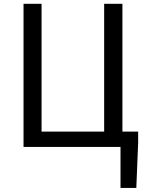

<svg xmlns="http://www.w3.org/2000/svg" viewBox="-20 -753 758 984"><path d="M597.6 210.1V0H100.6V-733.4H193V-78.6H513.8V-733.4H607.4V-78.6H688.1V-22.8L678.6 210.1Z"/></svg>

Font: Noto Sans JP
Style: Regular
Weight: 100
Designer: Ryoko NISHIZUKA 西塚涼子 (kana, bopomofo & ideographs); Paul D. Hunt (Latin, Greek & Cyrillic); Sandoll Communications 산돌커뮤니
Foundry: Adobe
Version: Version 2.004;hotconv 1.0.118;makeotfexe 2.5.65603